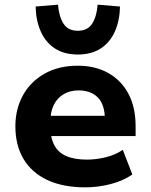

<svg xmlns="http://www.w3.org/2000/svg" viewBox="-20 -793 646 824"><path d="M347 11Q249 11 182 -21Q115 -53 80.5 -111.5Q46 -170 46 -251Q46 -325 78.5 -384Q111 -443 171.5 -477Q232 -511 314 -511Q388 -511 444 -480Q500 -449 531 -391Q562 -333 562 -251V-209H174V-296H443L430 -281Q430 -344 400 -374.5Q370 -405 317 -405Q281 -405 253.5 -389Q226 -373 211 -343Q196 -313 196 -269V-254Q196 -202 213 -170Q230 -138 265 -123Q300 -108 354 -108Q392 -108 433.5 -118Q475 -128 507 -150L548 -44Q507 -16 453 -2.5Q399 11 347 11ZM314 -559Q255 -559 215 -585.5Q175 -612 154.5 -659Q134 -706 133 -765L229 -773Q233 -722 252.5 -691.5Q272 -661 314 -661Q356 -661 375.5 -691.5Q395 -722 399 -773L495 -765Q494 -706 473.5 -659Q453 -612 413 -585.5Q373 -559 314 -559Z"/></svg>

Font: Nunito Sans 8pt ExtraBold
Style: Regular
Weight: 800
Version: Version 3.101;gftools[0.9.27]